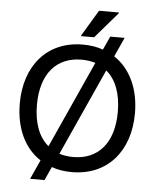

<svg xmlns="http://www.w3.org/2000/svg" viewBox="-64 -990 912 1116"><g transform="rotate(5 392.0 -432.0)"><path d="M584 -932V-936H468L377 -784V-780H453ZM579 -680 630 -792H546L510 -713C475 -726 435 -732 392 -732C184 -732 56 -580 56 -360C56 -217 109 -102 205 -40L154 72H238L274 -7C309 6 349 12 392 12C600 12 728 -140 728 -360C728 -503 674 -617 579 -680ZM156 -360C156 -544 248 -644 392 -644C421 -644 449 -640 473 -632L244 -126C188 -172 156 -252 156 -360ZM392 -76C363 -76 335 -80 311 -88L540 -594C596 -548 628 -468 628 -360C628 -176 536 -76 392 -76Z"/></g></svg>

Font: Kufam Arabic Latin Roman Normal
Style: Regular
Weight: 400
Designer: Wael Morcos & Artur Schmal
Version: Version 1.200;PS 001.200;hotconv 1.0.88;makeotf.lib2.5.64775